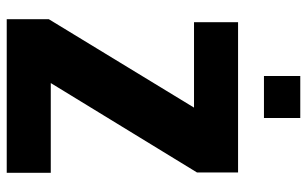

<svg xmlns="http://www.w3.org/2000/svg" viewBox="-191 -722 913 571"><g transform="rotate(90 265.5 -436.5)"><path d="M37 0V-125L300 -557H46V-688H493V-566L227 -131H494V0ZM206 -765V-873H331V-765Z"/></g></svg>

Font: Saira Semi Condensed
Style: Bold
Weight: 700
Width: 4
Designer: Hector Gatti with collaboration of the Omnibus-Type team
Foundry: Omnibus-Type
Version: Version 1.001; ttfautohint (v1.8)